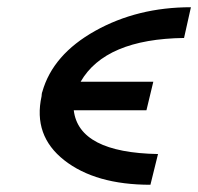

<svg xmlns="http://www.w3.org/2000/svg" viewBox="-20 -502 548 531"><path d="M95 -236Q95 -238 95.5 -242Q96 -246 97 -248Q126 -351 243 -416.5Q360 -482 508 -482L489 -397Q271 -394 203 -276H404L385 -197H184Q198 -80 417 -76L396 9Q244 9 157.5 -59Q71 -127 95 -236Z"/></svg>

Font: Coval
Style: Italic
Weight: 400
Foundry: Context Ltd
Version: Version 001.000